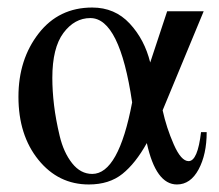

<svg xmlns="http://www.w3.org/2000/svg" viewBox="-20 -480 583 510"><path d="M514 -129H529Q529 -70 507.5 -30Q486 10 450 10Q394 10 370 -100Q340 -46 305 -18Q270 10 216 10Q135 10 82 -55.5Q29 -121 29 -223Q29 -322 82.5 -391Q136 -460 225 -460Q285 -460 324.5 -417.5Q364 -375 379 -314L424 -450H521L412 -187Q422 -141 441.5 -96.5Q461 -52 481 -52Q505 -52 514 -129ZM331 -208Q298 -432 220 -432Q178 -432 148.5 -392.5Q119 -353 119 -273Q119 -239 123.5 -201Q128 -163 138.5 -119Q149 -75 171.5 -46.5Q194 -18 225 -18Q295 -18 331 -208Z"/></svg>

Font: STIX
Style: Regular
Weight: 400
Designer: MicroPress Inc., with final additions and corrections provided by Coen Hoffman, Elsevier (retired)
Version: Version 1.1.1